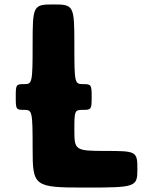

<svg xmlns="http://www.w3.org/2000/svg" viewBox="-20 -845 689 865"><path d="M354 -350C391 -350 393 -352 393 -408C393 -464 391 -466 354 -466C316 -466 315 -471 315 -646C315 -820 312 -825 221 -825C129 -825 127 -820 127 -646C127 -471 125 -466 89 -466C52 -466 51 -464 51 -408C51 -352 52 -350 89 -350C125 -350 127 -345 127 -175C127 -5 133 0 363 0C592 0 599 -2 599 -83C599 -163 594 -165 457 -165C319 -165 315 -168 315 -258C315 -347 316 -350 354 -350Z"/></svg>

Font: Hussar Print
Style: Bold
Weight: 700
Foundry: Cannot Into Space Fonts
Version: Version 2.00